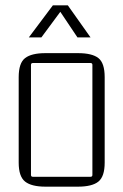

<svg xmlns="http://www.w3.org/2000/svg" viewBox="-20 -694 462 719"><path d="M319 -458H103Q96 -458 96 -451V-39Q96 -32 103 -32H319Q326 -32 326 -39V-451Q326 -458 319 -458ZM50 -85V-405Q50 -458 74 -476.5Q98 -495 150 -495H272Q325 -495 348.5 -476.5Q372 -458 372 -405V-85Q372 -33 348.5 -14Q325 5 272 5H150Q98 5 74 -14Q50 -33 50 -85ZM234 -674 319 -554H270L203 -654H209L135 -554H88L178 -674Z"/></svg>

Font: Gemunu Libre ExtraLight ExtraLight
Style: Regular
Weight: 250
Version: Version 1.100